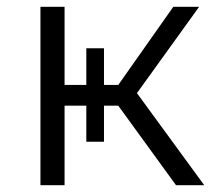

<svg xmlns="http://www.w3.org/2000/svg" viewBox="-20 -545 637 565"><path d="M99 0V-525H170V-295H234V-403H286V-295H328L490 -525H566L383 -271L581 0H498L328 -234H286V-128H234V-234H170V0Z"/></svg>

Font: Modern
Style: Small
Weight: 400
Designer: Julieta Ulanovsky
Foundry: Julieta Ulanovsky
Version: Version 8.000